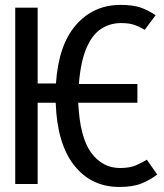

<svg xmlns="http://www.w3.org/2000/svg" viewBox="-20 -737 655 769"><path d="M609.7 -37.9Q582.1 -16.9 547.7 -2.6Q513.3 11.8 457.9 11.8Q345.6 11.8 277.2 -74.6Q208.7 -161 203.1 -325.6H130.8V0H41V-706.2H130.8V-402.6H204.1Q214.4 -557.4 284.6 -637.4Q354.9 -717.4 463.1 -717.4Q511.8 -717.4 542.6 -706.9Q573.3 -696.4 603.1 -675.9L559.5 -617.4Q536.9 -631.3 516.4 -637.9Q495.9 -644.6 465.1 -644.6Q420 -644.6 384.4 -621Q348.7 -597.4 325.9 -543.8Q303.1 -490.3 295.9 -400.5H530.3V-325.6H293.3Q300 -186.7 345.1 -125.4Q390.3 -64.1 460.5 -64.1Q499.5 -64.1 523.8 -74.6Q548.2 -85.1 568.2 -97.4Z"/></svg>

Font: FiraCode Nerd Font Mono
Style: Regular
Weight: 400
Monospace: yes
Designer: Carrois Corporate, Edenspiekermann AG, Nikita Prokopov
Foundry: Carrois Corporate, Edenspiekermann AG, Nikita Prokopov
Version: Version 6.002;Nerd Fonts 3.4.0